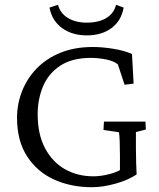

<svg xmlns="http://www.w3.org/2000/svg" viewBox="-20 -780 671 809"><path d="M367.2 8.8Q279.3 8.8 208 -23.4Q136.7 -55.7 94.2 -121.1Q51.8 -186.5 51.8 -283.2Q51.8 -341.8 72.8 -395.5Q93.8 -449.2 134.3 -491.2Q174.8 -533.2 234.4 -557.6Q293.9 -582 371.1 -582Q410.2 -582 456.1 -574.7Q502 -567.4 536.1 -552.7L543 -427.7L504.9 -422.9L476.6 -508.8Q459 -523.4 425.8 -529.8Q392.6 -536.1 363.3 -536.1Q283.2 -536.1 233.4 -502.9Q183.6 -469.7 161.1 -415.5Q138.7 -361.3 138.7 -298.8Q138.7 -213.9 169.9 -155.3Q201.2 -96.7 253.9 -66.9Q306.6 -37.1 374 -37.1Q405.3 -37.1 442.9 -46.9Q480.5 -56.6 509.8 -78.1L485.4 -22.5V-125Q485.4 -159.2 484.4 -184.6Q483.4 -210 481.4 -222.7L416 -232.4L418 -267.6H592.8L594.7 -234.4L552.7 -223.6Q552.7 -219.7 552.7 -201.7Q552.7 -183.6 552.7 -156.2Q552.7 -117.2 553.7 -92.8Q554.7 -68.4 555.7 -44.9Q518.6 -20.5 465.8 -5.9Q413.1 8.8 367.2 8.8ZM468.8 -759.8 501 -748Q491.2 -692.4 449.7 -661.6Q408.2 -630.9 345.7 -630.9Q284.2 -630.9 241.7 -661.6Q199.2 -692.4 188.5 -748L224.6 -759.8Q233.4 -724.6 265.6 -704.6Q297.9 -684.6 345.7 -684.6Q396.5 -684.6 428.7 -704.6Q460.9 -724.6 468.8 -759.8Z"/></svg>

Font: Crimson Pro Light
Style: Regular
Weight: 300
Designer: Jacques Le Bailly
Foundry: Baron von Fonthausen
Version: Version 1.003